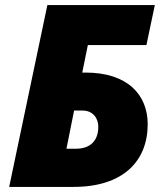

<svg xmlns="http://www.w3.org/2000/svg" viewBox="-20 -734 649 754"><path d="M16 0H269C463 0 560 -101 560 -246C560 -362 481 -449 316 -449H303L325 -557H555L588 -714H166ZM241 -150 271 -300H303C346 -300 366 -269 366 -236C366 -182 335 -150 279 -150Z"/></svg>

Font: Noto Sans UI Black
Style: Italic
Weight: 900
Italic angle: -372°
Designer: Monotype Design Team
Foundry: Monotype Imaging Inc.
Version: Version 1.901